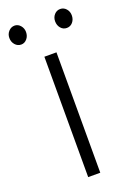

<svg xmlns="http://www.w3.org/2000/svg" viewBox="-162 -772 565 824"><g transform="rotate(-20 120.5 -359.5)"><path d="M91.8 -549.8H147V0H91.8ZM-22 -676.8Q-22 -694.3 -10.5 -706.8Q1 -719.2 17.1 -719.2Q32.2 -719.2 43.2 -706.5Q54.2 -693.8 54.2 -676.8Q54.2 -658.2 43.2 -645.5Q32.2 -632.8 17.1 -632.8Q0.5 -632.8 -10.7 -645.5Q-22 -658.2 -22 -676.8ZM187 -676.8Q187 -694.3 198 -706.8Q209 -719.2 225.1 -719.2Q241.2 -719.2 252.2 -706.8Q263.2 -694.3 263.2 -676.8Q263.2 -658.2 252.4 -645.5Q241.7 -632.8 225.1 -632.8Q208.5 -632.8 197.8 -645.5Q187 -658.2 187 -676.8Z"/></g></svg>

Font: Junction Light
Style: Regular
Weight: 300
Designer: Caroline Hadilaksono
Foundry: Caroline Hadilaksono
Version: Version 1.002